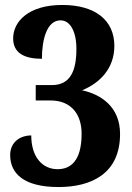

<svg xmlns="http://www.w3.org/2000/svg" viewBox="-20 -744 533 774"><path d="M216 10C347 10 464 -43 464 -204C464 -315 385 -364 311 -380C384 -410 441 -469 441 -559C441 -664 362 -724 231 -724C96 -724 33 -658 33 -589C33 -529 80 -507 149 -507C149 -585 169 -662 224 -662C263 -662 288 -617 288 -547C288 -459 264 -401 189 -401H124V-339H184C267 -339 309 -283 309 -205C309 -93 263 -62 212 -62C151 -62 106 -111 106 -198C61 -198 21 -171 21 -119C21 -46 74 10 216 10Z"/></svg>

Font: Noto Serif Myanmar Condensed ExtraBold
Style: Regular
Weight: 800
Width: 3
Designer: Ben Mitchell and the Monotype Design Team
Foundry: Monotype Imaging Inc.
Version: Version 2.106